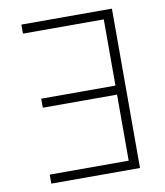

<svg xmlns="http://www.w3.org/2000/svg" viewBox="-82 -795 742 863"><g transform="rotate(-10 289.0 -363.5)"><path d="M487.2 -727.3V0H82.4V-41.2H442.8V-342.7H104V-383.9H442.8V-686.1H73.9V-727.3Z"/></g></svg>

Font: Inter UI Extra Light
Style: Regular
Weight: 200
Designer: Rasmus Andersson
Foundry: rsms
Version: 3.2;8d6f07862